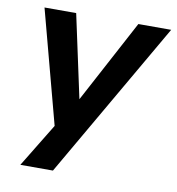

<svg xmlns="http://www.w3.org/2000/svg" viewBox="-77 -568 753 818"><g transform="rotate(10 299.0 -159.0)"><path d="M65 180 195 -33 189 25 50 -498H187L266 -131H260L456 -498H598L206 180Z"/></g></svg>

Font: Nunito Sans 8pt
Style: Bold Italic
Weight: 700
Italic angle: -9°
Version: Version 3.101;gftools[0.9.27]